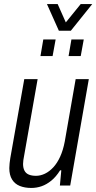

<svg xmlns="http://www.w3.org/2000/svg" viewBox="-20 -917 476 949"><path d="M135 12Q102 12 77.5 2Q53 -8 39.5 -30Q26 -52 26 -86Q26 -98 27.5 -110.5Q29 -123 31 -136L100 -526H166L99 -146Q97 -136 95.5 -126Q94 -116 94 -107Q94 -87 101 -73.5Q108 -60 122.5 -54Q137 -48 158 -48Q180 -48 202 -58.5Q224 -69 243.5 -90Q263 -111 277.5 -143Q292 -175 300 -217L354 -526H419L327 0H276L283 -75H277Q257 -43 233.5 -24Q210 -5 185.5 3.5Q161 12 135 12ZM180 -640 194 -722H255L240 -640ZM319 -640 333 -722H394L379 -640ZM436 -897 330 -765H271L212 -897H265L317 -780H284L379 -897Z"/></svg>

Font: Archivo Condensed Light
Style: Italic
Weight: 300
Width: 3
Italic angle: -10°
Designer: Hector Gatti
Foundry: Omnibus-Type
Version: Version 2.001